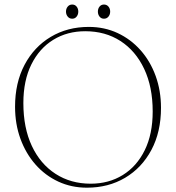

<svg xmlns="http://www.w3.org/2000/svg" viewBox="-20 -834 796 867"><path d="M381 -712.5Q451.5 -712.5 511 -684.8Q570.5 -657 614.5 -607.5Q658.5 -558 682.8 -491.2Q707 -424.5 707 -347Q707 -238.5 663.8 -157.2Q620.5 -76 545 -31.2Q469.5 13.5 372.5 13.5Q302.5 13.5 243.2 -14Q184 -41.5 140.2 -91.2Q96.5 -141 72.2 -207.5Q48 -274 48 -352Q48 -460.5 91 -541.5Q134 -622.5 209.2 -667.5Q284.5 -712.5 381 -712.5ZM669.5 -330.5Q669.5 -441.5 631 -523Q592.5 -604.5 524 -648.8Q455.5 -693 365 -693Q283.5 -693 220.5 -654.2Q157.5 -615.5 121.5 -542.8Q85.5 -470 85.5 -368.5Q85.5 -256.5 123.8 -175Q162 -93.5 230.8 -49Q299.5 -4.5 389.5 -4.5Q471 -4.5 534.2 -43.5Q597.5 -82.5 633.5 -155.5Q669.5 -228.5 669.5 -330.5ZM306 -749.5Q293.5 -749.5 285.8 -759Q278 -768.5 278 -781.5Q278 -795 285.8 -804.2Q293.5 -813.5 306 -813.5Q318.5 -813.5 326 -804.2Q333.5 -795 333.5 -781.5Q333.5 -768.5 326 -759Q318.5 -749.5 306 -749.5ZM449.5 -749.5Q437 -749.5 429.5 -759Q422 -768.5 422 -781.5Q422 -795 429.5 -804.2Q437 -813.5 449.5 -813.5Q462 -813.5 469.8 -804.2Q477.5 -795 477.5 -781.5Q477.5 -768.5 469.8 -759Q462 -749.5 449.5 -749.5Z"/></svg>

Font: Fraunces 72pt S000 Thin
Style: Regular
Weight: 100
Version: Version 1.000; ttfautohint (v1.8.3)